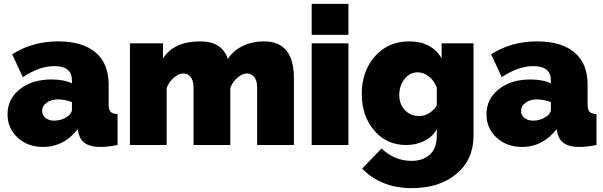

<svg xmlns="http://www.w3.org/2000/svg" viewBox="-20 -750 3121 993"><path d="M203 10Q124 10 71.5 -38Q19 -86 19 -159Q19 -238 82.5 -288.5Q146 -339 246 -339Q310 -339 352 -319V-335Q352 -408 261 -408Q184 -408 98 -351L43 -469Q147 -536 280 -536Q406 -536 474 -479Q542 -422 542 -312V-210Q542 -183 552 -172Q562 -161 588 -160V0Q538 10 498 10Q401 10 386 -63L382 -82Q310 10 203 10ZM260 -126Q297 -126 327 -146Q352 -163 352 -183V-222Q314 -236 279 -236Q245 -236 221.5 -219Q198 -202 198 -176Q198 -154 215.5 -140Q233 -126 260 -126Z M1500 -346V0H1310V-296Q1310 -333 1295 -351.5Q1280 -370 1257 -370Q1234 -370 1208.5 -348.5Q1183 -327 1171 -295V0H981V-296Q981 -333 966 -351.5Q951 -370 928 -370Q905 -370 879.5 -348.5Q854 -327 842 -295V0H652V-526H823V-448Q880 -536 1016 -536Q1129 -536 1158 -445Q1186 -488 1235 -512Q1284 -536 1345 -536Q1500 -536 1500 -346Z M1782 0H1592V-526H1782ZM1782 -570H1592V-730H1782Z M2080 0Q1979 0 1915 -75.5Q1851 -151 1851 -264Q1851 -382 1919.5 -459Q1988 -536 2096 -536Q2213 -536 2264 -448V-526H2429V-48Q2429 75 2341 149Q2253 223 2109 223Q1952 223 1853 122L1953 18Q2021 82 2109 82Q2166 82 2202.5 50Q2239 18 2239 -48V-82Q2217 -42 2174.5 -21Q2132 0 2080 0ZM2148 -150Q2202 -150 2239 -204V-298Q2225 -334 2197.5 -355Q2170 -376 2140 -376Q2100 -376 2072.5 -341.5Q2045 -307 2045 -259Q2045 -211 2074 -180.5Q2103 -150 2148 -150Z M2680 10Q2601 10 2548.5 -38Q2496 -86 2496 -159Q2496 -238 2559.5 -288.5Q2623 -339 2723 -339Q2787 -339 2829 -319V-335Q2829 -408 2738 -408Q2661 -408 2575 -351L2520 -469Q2624 -536 2757 -536Q2883 -536 2951 -479Q3019 -422 3019 -312V-210Q3019 -183 3029 -172Q3039 -161 3065 -160V0Q3015 10 2975 10Q2878 10 2863 -63L2859 -82Q2787 10 2680 10ZM2737 -126Q2774 -126 2804 -146Q2829 -163 2829 -183V-222Q2791 -236 2756 -236Q2722 -236 2698.5 -219Q2675 -202 2675 -176Q2675 -154 2692.5 -140Q2710 -126 2737 -126Z"/></svg>

Font: Raleway
Style: Heavy
Weight: 900
Designer: Matt McInerney, Pablo Impallari, Rodrigo Fuenzalida
Foundry: Matt McInerney, Pablo Impallari, Rodrigo Fuenzalida
Version: Version 2.001